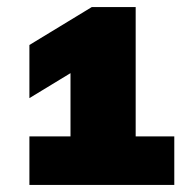

<svg xmlns="http://www.w3.org/2000/svg" viewBox="-20 -830 530 542"><path d="M179 -328V-722L239 -660L63 -553V-703L239 -810H363V-328ZM63 -308V-445H472V-308Z"/></svg>

Font: Encode Sans SC Expanded Black
Style: Regular
Weight: 900
Width: 7
Designer: Multiple Designers
Foundry: Impallari Type
Version: Version 3.002